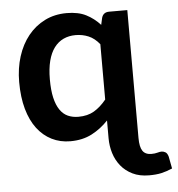

<svg xmlns="http://www.w3.org/2000/svg" viewBox="-51 -570 736 795"><g transform="rotate(-5 317.0 -172.5)"><path d="M383 -382Q362.5 -407.5 337.5 -418Q312.5 -428.5 284 -428.5Q256 -428.5 233.5 -418Q211 -407.5 195 -386.2Q179 -365 170.5 -332.2Q162 -299.5 162 -255Q162 -210 169.2 -178.8Q176.5 -147.5 190 -127.8Q203.5 -108 223 -99.2Q242.5 -90.5 266.5 -90.5Q305 -90.5 332 -106.5Q359 -122.5 383 -152ZM634 156.5Q609.5 167 588 171.8Q566.5 176.5 537.5 176.5Q497.5 176.5 468.5 162.2Q439.5 148 420.5 124.5Q401.5 101 392.2 71Q383 41 383 9V-65Q352.5 -32.5 314 -12.5Q275.5 7.5 224.5 7.5Q182.5 7.5 147.5 -10Q112.5 -27.5 87.2 -60.8Q62 -94 48.2 -143Q34.5 -192 34.5 -255Q34.5 -312 50 -361Q65.5 -410 94.5 -446Q123.5 -482 164 -502.2Q204.5 -522.5 255 -522.5Q303 -522.5 335.5 -506Q368 -489.5 393.5 -461.5L400 -490.5Q406.5 -513 431 -513H506.5V18.5Q506.5 56 517.8 72.5Q529 89 554.5 89Q569 89 579.2 86Q589.5 83 597 83Q604.5 83 612.5 87.5Q620.5 92 624.5 106.5Z"/></g></svg>

Font: Lato 2
Style: Bold
Weight: 700
Designer: Lukasz Dziedzic with Adam Twardoch and Botio Nikoltchev
Foundry: tyPoland Lukasz Dziedzic
Version: Version 2.015; 2015-08-06; http://www.latofonts.com/